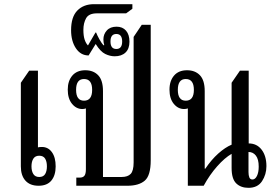

<svg xmlns="http://www.w3.org/2000/svg" viewBox="-20 -891 1326 921"><path d="M165 0Q124 0 102 -24.5Q80 -49 80 -93V-494L120 -552H162V-184Q168 -186 181 -186Q211 -186 229 -161Q247 -136 247 -93Q247 -50 226.5 -25Q206 0 165 0ZM168 -42Q188 -42 196.5 -56Q205 -70 205 -93Q205 -116 196.5 -130Q188 -144 168 -144Q149 -144 140 -130Q131 -116 131 -93Q131 -70 140 -56Q149 -42 168 -42Z M346 0V-39H362Q378 -39 385 -48Q392 -57 392 -79V-371Q384 -368 375 -368Q346 -368 325.5 -393Q305 -418 305 -461Q305 -503 327 -528.5Q349 -554 389 -554Q428 -554 451 -530Q474 -506 474 -454V-42H563Q593 -42 607 -57Q621 -72 621 -112V-714L660 -772H703V-122Q703 -49 674.5 -24.5Q646 0 591 0ZM383 -408Q422 -408 422 -460Q422 -512 383 -512Q345 -512 345 -460Q345 -408 383 -408Z M530 -621Q508 -621 485 -632Q462 -643 439 -680L405 -625Q367 -625 344 -659.5Q321 -694 321 -746Q321 -810 351 -840.5Q381 -871 431 -871H615V-849L585 -827H445Q406 -827 393 -803.5Q380 -780 380 -748Q380 -719 386 -701Q392 -683 402 -673L438 -735H441Q446 -722 457 -702Q468 -682 478 -673L480 -675Q476 -687 476 -702Q476 -727 492.5 -745Q509 -763 539 -763Q568 -763 584.5 -744Q601 -725 601 -691Q601 -657 582 -639Q563 -621 530 -621ZM538 -656Q566 -656 566 -692Q566 -728 538 -728Q510 -728 510 -692Q510 -656 538 -656Z M881 0V-371Q873 -368 863 -368Q834 -368 813.5 -393Q793 -418 793 -461Q793 -503 815 -528.5Q837 -554 877 -554Q916 -554 939 -530Q962 -506 962 -454V-82H965Q994 -125 1027 -154.5Q1060 -184 1091 -197V-494L1131 -552H1173V-203Q1212 -203 1235 -173Q1258 -143 1258 -94Q1258 -54 1237 -22Q1216 10 1172 10Q1135 10 1113 -11.5Q1091 -33 1091 -85V-153Q1058 -134 1022 -93.5Q986 -53 957 0ZM871 -408Q910 -408 910 -460Q910 -512 871 -512Q833 -512 833 -460Q833 -408 871 -408ZM1191 -30Q1204 -30 1212.5 -47Q1221 -64 1221 -92Q1221 -127 1207.5 -144.5Q1194 -162 1172 -162V-66Q1172 -50 1176 -40Q1180 -30 1191 -30Z"/></svg>

Font: Noto Serif Thai ExtraCondensed
Style: Regular
Weight: 400
Width: 2
Designer: Monotype Design Team
Foundry: Monotype Imaging Inc.
Version: Version 2.002; ttfautohint (v1.8.4.7-5d5b)